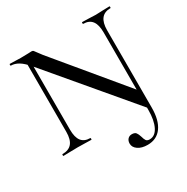

<svg xmlns="http://www.w3.org/2000/svg" viewBox="-182 -780 1095 1126"><g transform="rotate(-30 365.0 -217.0)"><path d="M35 -613Q33 -613 33 -619Q33 -625 35 -625L74 -624Q86 -623 108 -623L159 -624Q169 -625 182 -625Q190 -625 194 -621Q198 -617 206 -605L230 -573L620 -103L628 13L617 15L146 -543Q113 -582 87 -597.5Q61 -613 35 -613ZM410 132Q410 113 420.5 101.5Q431 90 448 90Q468 90 476 100.5Q484 111 490 131Q495 150 501.5 159.5Q508 169 525 169Q562 169 583 127Q604 85 604 15L628 13Q628 98 594.5 144.5Q561 191 499 191Q459 191 434.5 174Q410 157 410 132ZM38 -12Q81 -12 102 -37Q123 -62 123 -114V-602L148 -600V-114Q148 -62 167.5 -37Q187 -12 227 -12Q229 -12 229 -6Q229 0 227 0Q201 0 187 -1L136 -2L82 -1Q67 0 38 0Q36 0 36 -6Q36 -12 38 -12ZM525 -613Q523 -613 523 -619Q523 -625 525 -625L565 -624Q595 -622 616 -622Q634 -622 668 -624L710 -625Q712 -625 712 -619Q712 -613 710 -613Q628 -613 628 -510V13L604 15V-510Q604 -562 584.5 -587.5Q565 -613 525 -613Z"/></g></svg>

Font: Cormorant SC Medium
Style: Regular
Weight: 500
Designer: Christian Thalmann (Catharsis Fonts)
Foundry: Catharsis Fonts
Version: Version 4.000